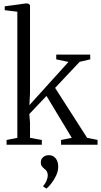

<svg xmlns="http://www.w3.org/2000/svg" viewBox="-20 -839 586 1113"><path d="M18 0V-27.5L80.5 -40V-771L7.5 -780V-802.5L129 -819H142.5L154 -810V-301L150.5 -229.5L377 -480L306 -495V-522.5H503V-495L441.5 -480.5L299.5 -329.5L485 -40L545.5 -28V0H334V-27.5L396 -40L249.5 -283L150 -178L154 -128V-40L222.5 -27.5V0ZM317.5 127Q317.5 153 305.2 179Q293 205 276.8 225.2Q260.5 245.5 249.5 254H248.5L230.5 242V238.5Q243.5 224.5 250.2 207Q257 189.5 257 178Q257 167 252.5 157Q248 147 236 138.5Q228.5 132.5 222.5 124.5Q216.5 116.5 216.5 102.5Q216.5 89 223 79.8Q229.5 70.5 239.8 65.5Q250 60.5 261.5 60.5H264Q288 60.5 302.8 79Q317.5 97.5 317.5 127Z"/></svg>

Font: Merriweather 96pt Light
Style: Regular
Weight: 300
Version: Version 2.100